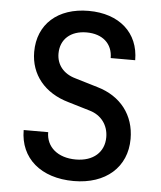

<svg xmlns="http://www.w3.org/2000/svg" viewBox="-53 -786 706 843"><g transform="rotate(5 300.0 -365.0)"><path d="M303 10C444 10 536 -71 536 -196C536 -301 475 -380 371 -410L271 -440C218 -455 188 -493 188 -542C188 -605 233 -645 303 -645C374 -645 418 -605 418 -542H526C526 -663 439 -740 304 -740C168 -740 81 -662 81 -540C81 -440 144 -363 250 -333L347 -304C398 -289 429 -247 429 -194C429 -128 381 -85 304 -85C224 -85 173 -129 173 -194H65C65 -70 158 10 303 10Z"/></g></svg>

Font: Tekne LDO SemiBold
Style: Regular
Weight: 600
Monospace: yes
Designer: Alessio Laiso, Mario Rullo, Paolo Rosset
Foundry: Alessio Laiso
Version: Version 1.000;hotconv 1.0.109;makeotfexe 2.5.65596